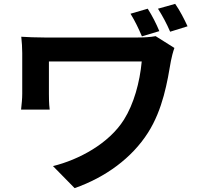

<svg xmlns="http://www.w3.org/2000/svg" viewBox="-20 -887 1040 993"><path d="M744 -842 655 -816C679 -777 697 -739 714 -699L804 -726C789 -763 767 -806 744 -842ZM886 -867 797 -842C821 -804 842 -765 860 -723L950 -751C933 -788 910 -833 886 -867ZM882 -639 785 -700C758 -695 724 -693 690 -693H212C166 -693 121 -695 90 -697C93 -670 95 -640 95 -613V-402C95 -375 92 -350 89 -320H237C233 -351 233 -387 233 -402V-569H713C703 -461 672 -349 621 -268C543 -144 388 -61 254 -28L366 86C526 30 662 -70 745 -200C823 -322 846 -467 864 -572C866 -585 876 -624 882 -639Z"/></svg>

Font: Source Han Sans CN
Style: Bold
Weight: 700
Designer: Ryoko NISHIZUKA 西塚涼子 (kana, bopomofo & ideographs); Paul D. Hunt (Latin, Greek & Cyrillic); Sandoll Communications 산돌커뮤니
Foundry: Adobe
Version: Version 2.001;hotconv 1.0.107;makeotfexe 2.5.65593